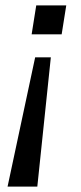

<svg xmlns="http://www.w3.org/2000/svg" viewBox="-20 -510 301 710"><path d="M8 180 110 -298H168L118 180ZM97 -383 114 -490H225L208 -383Z"/></svg>

Font: Nunito Sans 10pt SemiExpanded
Style: Italic
Weight: 400
Width: 6
Italic angle: -9°
Designer: Vernon Adams
Foundry: Vernon Adams
Version: Version 3.101;gftools[0.9.27]